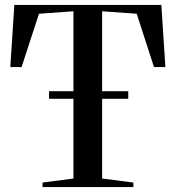

<svg xmlns="http://www.w3.org/2000/svg" viewBox="-20 -763 716 783"><path d="M279.5 -35V-717L139 -707L68 -489.5H22L38.5 -743H638L654.5 -489.5H608L537.5 -707L396.5 -717V-35L524 -18.5V0H153.5V-18.5ZM503 -391V-360H180V-391Z"/></svg>

Font: Merriweather 144pt Medium
Style: Regular
Weight: 500
Version: Version 2.100